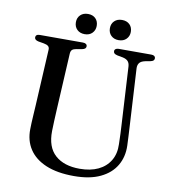

<svg xmlns="http://www.w3.org/2000/svg" viewBox="-93 -936 923 1034"><g transform="rotate(10 368.0 -419.5)"><path d="M586 -294.5 568 -615Q567 -633.5 558 -643.8Q549 -654 529 -658.5L499 -664Q486.5 -667 481.8 -671.5Q477 -676 477 -683.5Q477 -691 483 -695.5Q489 -700 499.5 -700H678Q689 -700 694.8 -695.5Q700.5 -691 700.5 -683.5Q700.5 -676 695.5 -671.2Q690.5 -666.5 678 -664L651 -659Q628 -654 619.8 -642.2Q611.5 -630.5 612.5 -613L630.5 -294.5Q632 -269.5 633.2 -245.2Q634.5 -221 635.5 -194.5Q637.5 -133.5 609.5 -85.8Q581.5 -38 524.2 -10.8Q467 16.5 380.5 16.5Q289 16.5 227.2 -9.5Q165.5 -35.5 134.8 -82.5Q104 -129.5 105.5 -192.5Q105.5 -206 106.5 -226.5Q107.5 -247 109 -271.5Q110.5 -296 112 -320.5L128.5 -629Q129.5 -642.5 121.8 -649.2Q114 -656 97 -659L67.5 -664Q45.5 -668.5 45.5 -683Q45.5 -691 51.2 -695.5Q57 -700 68 -700H304Q315 -700 321 -695.5Q327 -691 327 -683Q327 -676 322 -671.2Q317 -666.5 304.5 -664L274.5 -659Q259.5 -656.5 252.5 -650Q245.5 -643.5 244.5 -629.5L228 -322.5Q226 -286 224.8 -256.2Q223.5 -226.5 223 -202Q221.5 -114 269.8 -70.8Q318 -27.5 404 -27.5Q463 -27.5 505 -47.5Q547 -67.5 569.5 -105Q592 -142.5 590 -194Q589.5 -228 588.2 -251.5Q587 -275 586 -294.5ZM305 -746Q279 -746 263.2 -761.5Q247.5 -777 247.5 -801.5Q247.5 -826 263.2 -841.2Q279 -856.5 305 -856.5Q331 -856.5 346.2 -841.2Q361.5 -826 361.5 -801Q361.5 -777.5 346.2 -761.8Q331 -746 305 -746ZM490.5 -746Q465 -746 449.2 -761.5Q433.5 -777 433.5 -801.5Q433.5 -826 449.2 -841.2Q465 -856.5 490.5 -856.5Q517 -856.5 532.5 -841.2Q548 -826 548 -801Q548 -777.5 532.5 -761.8Q517 -746 490.5 -746Z"/></g></svg>

Font: Fraunces 28pt
Style: Regular
Weight: 400
Version: Version 1.000;[b76b70a41]